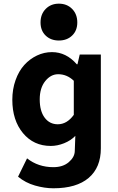

<svg xmlns="http://www.w3.org/2000/svg" viewBox="-20 -806 640 1043"><path d="M200.2 -684.1Q200.2 -729 228.3 -757.6Q256.3 -786.1 299.8 -786.1Q343.8 -786.1 371.8 -757.6Q399.9 -729 399.9 -684.1Q399.9 -639.6 371.8 -612.8Q343.8 -585.9 299.8 -585.9Q255.9 -585.9 228 -612.8Q200.2 -639.6 200.2 -684.1ZM270 216.8Q222.2 216.8 170.2 201.9Q118.2 187 78.1 153.8L127 54.2Q187.5 102.1 270 102.1Q321.8 102.1 353.5 75Q385.3 47.9 386.2 15.1L389.2 -67.9Q364.7 -42.5 328.1 -27.8Q291.5 -13.2 255.9 -13.2Q162.6 -13.2 104.7 -83Q46.9 -152.8 46.9 -264.2Q46.9 -321.3 64.5 -370.6Q82 -419.9 111.8 -452.9Q141.6 -485.8 180.7 -504.4Q219.7 -522.9 262.2 -522.9Q339.8 -522.9 397 -457H400.9L413.1 -509.8H527.8V0Q527.8 104 461.7 160.4Q395.5 216.8 270 216.8ZM293.9 -130.9Q343.8 -130.9 380.9 -182.1V-367.2Q343.8 -402.8 295.9 -402.8Q255.9 -402.8 225.8 -365.5Q195.8 -328.1 195.8 -266.1Q195.8 -202.6 222.7 -166.7Q249.5 -130.9 293.9 -130.9Z"/></svg>

Font: Office Code Pro Bold
Style: Regular
Weight: 700
Designer: Nathan Rutzky & Paul D. Hunt
Foundry: Adobe Systems Incorporated
Version: Version 1.004;PS 001.004;hotconv 1.0.70;makeotf.lib2.5.58329